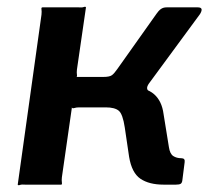

<svg xmlns="http://www.w3.org/2000/svg" viewBox="-20 -552 635 574"><path d="M33 0 104 -508Q105 -518 104 -524Q103 -530 107 -530H215Q225 -529 230.5 -531Q236 -533 237 -530L210 -344Q209 -335 210 -328.5Q211 -322 208 -322H320L366 -294Q417 -291 440.5 -270.5Q464 -250 469 -211L485 -112Q488 -92 498 -85.5Q508 -79 522 -79Q534 -79 532 -67L525 -12Q524 -5 520 -2.5Q516 0 506 0H469Q426 0 400 -17.5Q374 -35 366 -83L353 -171Q347 -211 335 -221Q323 -231 296 -231H217Q208 -231 202 -229Q196 -227 195 -231L165 -22Q164 -13 165 -6.5Q166 0 163 0H55Q45 -1 39.5 1Q34 3 33 0ZM290 -270 289 -322Q308 -322 315 -327.5Q322 -333 331 -346L448 -511Q454 -520 461 -525Q468 -530 478 -530H571Q581 -530 582.5 -525Q584 -520 578 -510L425 -302Q414 -286 426 -279Z"/></svg>

Font: Libre Franklin SemiBold
Style: Italic
Weight: 600
Italic angle: -8°
Designer: Pablo Impallari, Rodrigo Fuenzalida, Nhung Nguyen
Foundry: Impallari Type
Version: Version 3.000